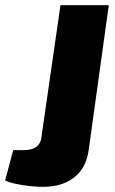

<svg xmlns="http://www.w3.org/2000/svg" viewBox="-41 -710 446 743"><path d="M380 -690 302 -128Q292 -59 245.5 -23Q199 13 126 13Q103 13 74.5 10Q46 7 20 1.5Q-6 -4 -21 -12L10 -129H49Q83 -129 99.5 -141.5Q116 -154 119 -177L193 -690Z"/></svg>

Font: Exo 2 ExtraBold
Style: Italic
Weight: 800
Italic angle: -8°
Designer: Natanael Gama
Foundry: Natanael Gama
Version: Version 2.010